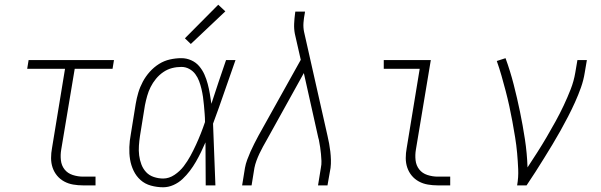

<svg xmlns="http://www.w3.org/2000/svg" viewBox="-20 -784 2540 812"><path d="M331 0Q310 0 289.5 -3.5Q269 -7 251.5 -16.5Q234 -26 221.5 -41Q209 -56 202.5 -75Q196 -94 196 -115.5Q196 -137 200 -158L255 -493H95L101 -530H462L456 -493H296L239 -152Q235 -129 237.5 -106.5Q240 -84 253 -67.5Q266 -51 287.5 -44Q309 -37 331 -37H384V0Z M670 8Q644 8 618.5 1Q593 -6 574.5 -22.5Q556 -39 545 -62Q534 -85 530 -110Q526 -135 527 -162Q528 -189 533 -215L554 -345Q558 -369 565 -392.5Q572 -416 584 -438.5Q596 -461 613.5 -480.5Q631 -500 652.5 -513.5Q674 -527 698.5 -532.5Q723 -538 747 -538Q769 -538 789 -529Q809 -520 822.5 -504Q836 -488 844.5 -469Q853 -450 858.5 -429Q864 -408 867.5 -387Q871 -366 874 -345Q889 -391 904.5 -437.5Q920 -484 936 -530H976Q952 -463 929 -395.5Q906 -328 881 -261Q884 -196 886 -130.5Q888 -65 891 0H850Q850 -46 849.5 -91.5Q849 -137 849 -182Q840 -161 830 -140.5Q820 -120 808.5 -100Q797 -80 783 -61.5Q769 -43 752 -27Q735 -11 713.5 -1.5Q692 8 670 8ZM670 -29Q695 -29 718 -44.5Q741 -60 757 -81Q773 -102 785.5 -125Q798 -148 809 -172Q820 -196 829.5 -220Q839 -244 847 -268Q847 -286 845.5 -303.5Q844 -321 842.5 -339Q841 -357 838.5 -374Q836 -391 832 -408Q828 -425 822 -441Q816 -457 806 -470.5Q796 -484 780.5 -492.5Q765 -501 747 -501Q727 -501 707.5 -496Q688 -491 670.5 -479Q653 -467 639.5 -450.5Q626 -434 617 -416Q608 -398 602.5 -378.5Q597 -359 593 -339L572 -209Q569 -189 567.5 -168Q566 -147 568.5 -127Q571 -107 578 -88.5Q585 -70 598 -56Q611 -42 630.5 -35.5Q650 -29 670 -29ZM787 -598 762 -622 903 -764 933 -736Z M1004 0 1016 -74Q1019 -91 1025.5 -108.5Q1032 -126 1039.5 -143Q1047 -160 1055.5 -176.5Q1064 -193 1073 -210L1252 -531L1227 -641Q1223 -662 1224 -684Q1225 -706 1228 -728L1229 -735H1270L1269 -728Q1265 -708 1263.5 -688Q1262 -668 1266 -649L1365 -210Q1369 -193 1372 -176.5Q1375 -160 1377 -143Q1379 -126 1379.5 -108.5Q1380 -91 1378 -74L1365 0H1325L1337 -74Q1340 -88 1339.5 -103Q1339 -118 1337.5 -132.5Q1336 -147 1334 -161.5Q1332 -176 1329 -190V-191Q1328 -194 1327.5 -196.5Q1327 -199 1326 -202L1265 -475L1108 -192Q1100 -178 1092 -163.5Q1084 -149 1077 -134Q1070 -119 1064.5 -104Q1059 -89 1056 -74L1044 0Z M1831 0Q1810 0 1789.5 -3.5Q1769 -7 1751.5 -16.5Q1734 -26 1721.5 -41Q1709 -56 1702.5 -75Q1696 -94 1696 -115.5Q1696 -137 1700 -158L1755 -493H1603V-530H1802L1739 -152Q1735 -129 1737.5 -106.5Q1740 -84 1753 -67.5Q1766 -51 1787.5 -44Q1809 -37 1831 -37H1884V0Z M2167 0Q2173 -34 2171.5 -68.5Q2170 -103 2167 -136.5Q2164 -170 2158.5 -203.5Q2153 -237 2147 -270Q2141 -303 2134 -335Q2127 -367 2118.5 -399.5Q2110 -432 2101 -463.5Q2092 -495 2081 -526L2118 -538Q2138 -483 2152.5 -426.5Q2167 -370 2179 -312Q2191 -254 2200 -195Q2209 -136 2211 -76Q2232 -108 2252.5 -140Q2273 -172 2292 -204.5Q2311 -237 2329.5 -270.5Q2348 -304 2364 -338Q2380 -372 2393.5 -406.5Q2407 -441 2413 -477L2422 -530H2462L2453 -477Q2448 -445 2437 -414Q2426 -383 2412 -352Q2398 -321 2382.5 -291Q2367 -261 2350.5 -231.5Q2334 -202 2316.5 -173Q2299 -144 2281 -115Q2263 -86 2244.5 -57Q2226 -28 2207 0Z"/></svg>

Font: Iosevka Curly XLtObl
Style: Regular
Weight: 200
Italic angle: -9°
Monospace: yes
Designer: Belleve Invis
Foundry: Belleve Invis
Version: Version 11.1.0; ttfautohint (v1.8.3)